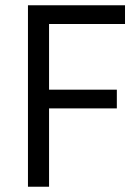

<svg xmlns="http://www.w3.org/2000/svg" viewBox="-20 -708 527 728"><path d="M86 0V-688H454V-617H166V-368H423V-297H166V0Z"/></svg>

Font: Assailand
Style: Regular
Weight: 400
Designer: Hector Gatti with collaboration of the Omnibus-Type team
Foundry: Omnibus-Type
Version: Version 0.072;October 19, 2019;FontCreator 12.0.0.2547 64-bi